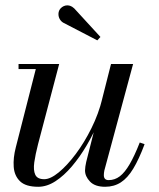

<svg xmlns="http://www.w3.org/2000/svg" viewBox="-20 -705 610 735"><path d="M126.5 10Q78.5 10 56.8 -11Q35 -32 32.5 -66.2Q30 -100.5 40.5 -141L117 -440.5H51V-460H206.5L125.5 -152.5Q115.5 -113.5 111.2 -83.5Q107 -53.5 115 -36.2Q123 -19 149.5 -19Q173 -19 205 -45.2Q237 -71.5 270 -115.5Q303 -159.5 330.2 -214.5Q357.5 -269.5 371.5 -327H386.5Q376.5 -285.5 357.2 -239.2Q338 -193 312 -148.8Q286 -104.5 255.5 -68.5Q225 -32.5 192.2 -11.2Q159.5 10 126.5 10ZM382.5 10Q343.5 10 324.5 -10Q305.5 -30 305.5 -52.5Q305.5 -58.5 306.8 -67.8Q308 -77 310 -85L405 -460H489.5L379.5 -52.5Q378.5 -48 378 -43.2Q377.5 -38.5 377.5 -34.5Q377.5 -15.5 396 -15.5Q419.5 -15.5 438.8 -30.2Q458 -45 476.5 -76.8Q495 -108.5 515 -159.5L533.5 -153Q512 -95.5 490.2 -59.5Q468.5 -23.5 442.5 -6.8Q416.5 10 382.5 10ZM352.5 -550.5 221.5 -618.5Q213.5 -623.5 208.8 -631.8Q204 -640 203.8 -649.8Q203.5 -659.5 208 -667.5Q211.5 -673.5 217.8 -678Q224 -682.5 231.8 -684Q239.5 -685.5 247.8 -683Q256 -680.5 264 -673L364.5 -563.5Z"/></svg>

Font: Bodoni Moda SC 11pt
Style: Italic
Weight: 400
Italic angle: -13°
Version: Version 2.005